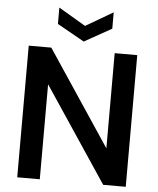

<svg xmlns="http://www.w3.org/2000/svg" viewBox="-60 -966 837 1017"><g transform="rotate(5 358.5 -457.5)"><path d="M70 0V-700H190L527 -194V-700H647V0H527L190 -505V0ZM358 -747 214 -828V-915L358 -830L503 -915V-828Z"/></g></svg>

Font: DM Sans 18pt SemiBold
Style: Regular
Weight: 600
Designer: Colophon Foundry, Jonny Pinhorn
Foundry: Colophon Foundry
Version: Version 4.004;gftools[0.9.30]